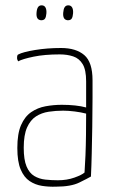

<svg xmlns="http://www.w3.org/2000/svg" viewBox="-20 -690 423 720"><path d="M190 10Q163 11 137.5 7Q112 3 91 -11Q70 -25 57.5 -54.5Q45 -84 45 -135Q45 -189 59 -221Q73 -253 97 -269.5Q121 -286 151 -291.5Q181 -297 212 -297Q238 -297 261.5 -294.5Q285 -292 303 -287Q303 -287 303 -305.5Q303 -324 303 -347.5Q303 -371 303 -385Q303 -428 290 -449.5Q277 -471 254.5 -478.5Q232 -486 204 -486Q147 -486 106 -477.5Q65 -469 48 -460Q46 -464 45 -466.5Q44 -469 44 -473Q44 -478 45 -481.5Q46 -485 49 -486Q66 -495 111.5 -502.5Q157 -510 209 -510Q265 -510 296 -483.5Q327 -457 327 -389V-323Q327 -266 326 -213.5Q325 -161 324 -114.5Q323 -68 321 -28Q309 -21 277.5 -5.5Q246 10 190 10ZM197 -14Q231 -14 259 -24Q287 -34 297 -43Q299 -70 300.5 -107Q302 -144 302.5 -185Q303 -226 303 -264Q284 -269 260 -272Q236 -275 217 -275Q189 -275 162.5 -271Q136 -267 115 -253.5Q94 -240 81.5 -212Q69 -184 69 -136Q69 -91 79.5 -66Q90 -41 108.5 -30Q127 -19 150 -16.5Q173 -14 197 -14ZM134 -614Q124 -615 120 -622Q116 -629 117 -642Q118 -656 122.5 -663Q127 -670 136 -670Q146 -670 150.5 -662Q155 -654 154 -640Q153 -627 149 -620.5Q145 -614 134 -614ZM234 -614Q224 -615 220 -622Q216 -629 217 -642Q218 -656 222.5 -663Q227 -670 236 -670Q246 -670 250.5 -662Q255 -654 254 -640Q253 -627 249 -620.5Q245 -614 234 -614Z"/></svg>

Font: Yanone Kaffeesatz ExtraLight
Style: Regular
Weight: 200
Designer: Yanone (Cyrillic: Daniel Pouzeot, Huerta Tipografica, and Cyreal)
Foundry: Yanone
Version: Version 2.003